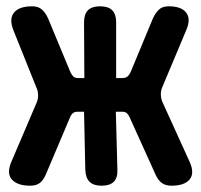

<svg xmlns="http://www.w3.org/2000/svg" viewBox="-20 -580 640 610"><path d="M127 -29Q119 -9 107.5 0.5Q96 10 76 10Q35 10 17.5 -10Q0 -30 17 -68L96 -253Q101 -264 101 -277Q101 -290 96 -301L23 -483Q8 -520 24.5 -540Q41 -560 82 -560Q102 -560 113.5 -549.5Q125 -539 133 -521L204 -350Q208 -342 213 -337Q218 -332 228 -332H248L247 -509Q247 -535 259.5 -547.5Q272 -560 298 -560Q324 -560 336.5 -547.5Q349 -535 349 -509V-332H369Q379 -332 385 -337Q391 -342 395 -351L466 -522Q474 -539 485 -549.5Q496 -560 516 -560Q556 -560 571.5 -540Q587 -520 572 -485L496 -304Q491 -293 491 -280.5Q491 -268 496 -256L582 -67Q599 -30 582.5 -10Q566 10 525 10Q505 10 493 0.5Q481 -9 473 -28L392 -207Q388 -216 383 -220.5Q378 -225 368 -225H348L353 -41Q354 -15 341.5 -2.5Q329 10 303 10Q277 10 264.5 -2.5Q252 -15 251 -41L247 -225H227Q217 -225 211.5 -220.5Q206 -216 202 -206Z"/></svg>

Font: Maple Mono NL ExtraBold
Style: Regular
Weight: 800
Monospace: yes
Designer: subframe7536
Version: Version 7.000